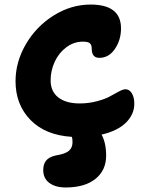

<svg xmlns="http://www.w3.org/2000/svg" viewBox="-20 -681 663 839"><path d="M267.1 138.2Q222.2 138.2 195.6 118.4Q168.9 98.6 168.9 62Q168.9 35.6 182.1 20Q195.3 4.4 225.1 -2Q264.6 -8.3 280.8 -21.7Q296.9 -35.2 296.9 -60.1Q296.9 -75.7 293.9 -83Q177.7 -90.3 112.8 -157.2Q47.9 -224.1 47.9 -326.2Q47.9 -410.6 93.3 -488.3Q138.7 -565.9 214.8 -613.5Q291 -661.1 376 -661.1Q508.8 -661.1 508.8 -557.1Q508.8 -506.3 482.2 -467.3Q455.6 -428.2 414.1 -428.2Q380.9 -428.2 380.9 -467.8Q380.9 -484.4 373 -491.7Q365.2 -499 341.8 -499Q302.7 -499 269.8 -474.4Q236.8 -449.7 219 -410.9Q201.2 -372.1 201.2 -330.1Q201.2 -281.2 234.9 -255.1Q268.6 -229 328.1 -229Q368.2 -229 404.3 -238.8Q440.4 -248.5 460.7 -260Q481 -271.5 499.5 -281.2Q518.1 -291 527.8 -291Q545.4 -291 556.2 -273.2Q566.9 -255.4 566.9 -228Q566.9 -181.2 530.3 -145Q493.7 -108.9 423.8 -92.8Q443.8 -56.6 443.8 -1Q443.8 63.5 397 100.8Q350.1 138.2 267.1 138.2Z"/></svg>

Font: Shantell Sans Irregular Bouncy
Style: Bold
Weight: 700
Designer: Stephen Nixon, Anya Danilova, Shantell Martin
Foundry: Arrow Type
Version: Version 1.006;[9816181b4]